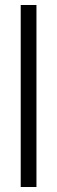

<svg xmlns="http://www.w3.org/2000/svg" viewBox="-20 -749 228 769"><path d="M63 0V-729H126V0Z"/></svg>

Font: Lumene Sans Expanded Light
Style: Regular
Weight: 300
Width: 7
Designer: Deni Anggara
Version: Version 1.003;Glyphs 3.1.2 (3151)